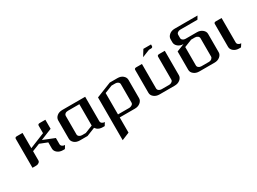

<svg xmlns="http://www.w3.org/2000/svg" viewBox="-36 -976 2283 1703"><g transform="rotate(-30 1106.0 -125.0)"><path d="M47.9 0V-295.9Q47.9 -312 66.9 -312H126V-155.8L282.2 -219.2V-295.9Q282.2 -312 301.8 -312H359.9V-219.2L243.2 -171.9L359.9 -125V-62Q359.9 -48.3 371.6 -39.6Q383.3 -30.8 398.9 -30.8L379.9 0H359.9Q327.1 0 304.7 -18.1Q282.2 -36.1 282.2 -62V-125L204.1 -155.8L126 -125V-30.8Q126 -17.1 113.8 -8.8Q102.1 0 86.9 0Z M455.6 -62V-250Q455.6 -274.9 477.5 -293.9Q499 -312 533.7 -312H767.6V-62Q767.6 -48.3 778.8 -39.6Q789.6 -30.8 806.6 -30.8L787.6 0H767.6Q733.4 0 711.9 -18.1Q702.6 -26.9 697.8 -34.2L611.8 0H533.7Q499 0 477.5 -18.1Q455.6 -37.1 455.6 -62ZM533.7 -62Q533.7 -48.8 544.9 -40Q556.6 -30.8 572.8 -30.8H611.8L689.9 -62V-280.8H572.8Q555.2 -280.8 544.9 -272.5Q533.7 -263.7 533.7 -250Z M863.3 188V-250L1019.5 -312H1097.7Q1132.3 -312 1153.3 -293.9Q1175.3 -274.9 1175.3 -250V-62Q1175.3 -36.6 1152.3 -18.1Q1129.9 0 1097.7 0H941.4V155.8ZM941.4 -30.8H1058.6Q1070.8 -30.8 1085.4 -40Q1097.7 -48.3 1097.7 -62V-250Q1097.7 -263.2 1086.4 -272Q1075.2 -280.8 1058.6 -280.8H1019.5L941.4 -250Z M1388.2 -358.9 1427.2 -421.9H1505.4V-405.8Q1505.4 -390.1 1486.3 -390.1H1466.3ZM1271 -62V-295.9Q1271 -312 1290 -312H1349.1V-62Q1349.1 -48.3 1360.4 -39.6Q1371.6 -30.8 1388.2 -30.8H1466.3Q1481.4 -30.8 1493.2 -40Q1505.4 -48.3 1505.4 -62V-295.9Q1505.4 -312 1524.9 -312H1583V-62Q1583 -36.6 1560.1 -18.1Q1537.6 0 1505.4 0H1349.1Q1315.9 0 1293.5 -18.1Q1271 -36.1 1271 -62Z M1678.7 -62V-250L1756.8 -280.8Q1722.7 -280.8 1700.7 -299.8Q1678.7 -318.8 1678.7 -344.2V-375Q1678.7 -399.9 1700.7 -418.9Q1722.7 -438 1756.8 -438H1990.7L1971.7 -405.8H1795.9Q1779.3 -405.8 1768.1 -397Q1756.8 -388.2 1756.8 -375V-342.8Q1756.8 -329.6 1768.1 -320.8Q1779.3 -312 1795.9 -312H1913.1Q1944.8 -312 1967.8 -293.5Q1990.7 -274.9 1990.7 -250V-62Q1990.7 -36.6 1967.8 -18.1Q1945.3 0 1913.1 0H1756.8Q1723.6 0 1701.2 -18.1Q1678.7 -36.1 1678.7 -62ZM1756.8 -62Q1756.8 -48.3 1768.1 -39.6Q1779.3 -30.8 1795.9 -30.8H1874Q1889.2 -30.8 1900.9 -40Q1913.1 -50.8 1913.1 -62V-250Q1913.1 -263.2 1901.4 -272Q1889.6 -280.8 1874 -280.8H1835L1756.8 -250Z M2086.4 -62V-295.9Q2086.4 -312 2105.5 -312H2164.6V-62Q2164.6 -48.3 2175.8 -39.6Q2187 -30.8 2203.6 -30.8L2183.6 0H2164.6Q2131.3 0 2108.9 -18.1Q2086.4 -36.1 2086.4 -62Z"/></g></svg>

Font: Hhenum
Style: Regular
Weight: 400
Designer: T. Christopher White
Version: Version 1.0